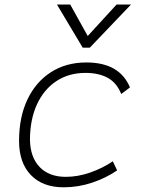

<svg xmlns="http://www.w3.org/2000/svg" viewBox="-20 -796 626 826"><path d="M263.2 -35.2Q314.5 -35.2 367.4 -53.5Q420.4 -71.8 465.3 -102.1L483.9 -63Q436.5 -30.3 376.7 -10.3Q316.9 9.8 253.9 9.8Q163.6 9.8 112.8 -43Q62 -95.7 62 -189.9Q62 -292 97.9 -367.7Q133.8 -443.4 199 -485.4Q264.2 -527.3 351.6 -527.3Q494.6 -527.3 539.1 -419.9L501.5 -391.6Q481.9 -440.4 443.1 -461.4Q404.3 -482.4 347.7 -482.4Q275.9 -482.4 222.2 -446.8Q168.5 -411.1 138.9 -346.7Q109.4 -282.2 108.9 -195.8Q109.9 -120.1 150.4 -77.6Q190.9 -35.2 263.2 -35.2ZM335.9 -590.8 225.1 -776.4H282.2L357.4 -641.1L481.4 -776.4H543.5L366.2 -590.8Z"/></svg>

Font: CaskaydiaCove NFP ExtraLight
Style: Italic
Weight: 200
Italic angle: -10°
Designer: Aaron Bell
Foundry: Saja Typeworks
Version: Version 2111.001; VTT 6.35;Nerd Fonts 3.1.1